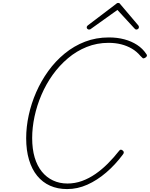

<svg xmlns="http://www.w3.org/2000/svg" viewBox="-20 -1271 1025 1313"><path d="M439 22Q374 22 322.5 -1Q271 -24 234.5 -68.5Q198 -113 178.5 -178Q159 -243 159 -326Q159 -403 176.5 -483.5Q194 -564 227.5 -640.5Q261 -717 310 -785Q359 -853 422.5 -905Q486 -957 561.5 -986Q637 -1015 725 -1015Q782 -1015 830.5 -1002Q879 -989 917.5 -964Q956 -939 981 -901Q987 -893 983.5 -886Q980 -879 969 -874Q960 -870 956 -873.5Q952 -877 941 -888Q915 -919 881.5 -938.5Q848 -958 808.5 -968Q769 -978 722 -978Q643 -978 573 -950Q503 -922 444.5 -872.5Q386 -823 340.5 -759.5Q295 -696 263.5 -622.5Q232 -549 216 -473.5Q200 -398 200 -327Q200 -252 217 -194.5Q234 -137 266 -97.5Q298 -58 342.5 -37Q387 -16 441 -16Q493 -16 541 -33.5Q589 -51 633 -81.5Q677 -112 717.5 -152.5Q758 -193 794 -239Q800 -247 805.5 -247.5Q811 -248 819 -242Q826 -237 826.5 -229.5Q827 -222 820 -214Q768 -144 706 -91Q644 -38 577 -8Q510 22 439 22ZM589 -1069Q582 -1069 577.5 -1073.5Q573 -1078 573 -1084Q573 -1088 574.5 -1090.5Q576 -1093 580 -1097L771 -1242Q777 -1248 780.5 -1249.5Q784 -1251 788 -1251Q792 -1251 795.5 -1249.5Q799 -1248 803 -1242L926 -1097Q928 -1095 929 -1091.5Q930 -1088 930 -1085Q930 -1078 924.5 -1073.5Q919 -1069 913 -1069Q909 -1069 905.5 -1071Q902 -1073 899 -1077L783 -1203L608 -1078Q601 -1072 597.5 -1070.5Q594 -1069 589 -1069Z"/></svg>

Font: Playwrite US Trad Thin
Style: Regular
Weight: 250
Designer: Veronika Burian, José Scaglione
Foundry: TypeTogether
Version: Version 1.003